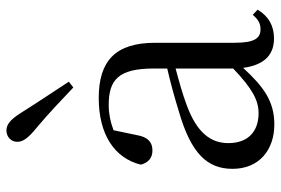

<svg xmlns="http://www.w3.org/2000/svg" viewBox="-158 -700 873 597"><g transform="rotate(-90 278.5 -401.5)"><path d="M323 -624C292 -672 259 -720 226 -773C205 -806 190 -818 171 -818C153 -818 136 -805 136 -784C136 -766 149 -749 180 -724C224 -687 264 -649 305 -610ZM457 14C496 14 526 -2 547 -37L531 -52C515 -34 503 -28 486 -28C459 -28 444 -45 444 -108V-355C444 -479 388 -531 272 -531C159 -531 85 -482 65 -400C71 -377 86 -364 109 -364C134 -364 151 -377 157 -413L172 -485C199 -495 224 -500 250 -500C329 -500 364 -470 364 -359V-318C320 -308 273 -295 231 -282C99 -244 52 -193 52 -115C52 -32 111 15 190 15C262 15 307 -18 366 -82C374 -22 402 14 457 14ZM364 -113C301 -53 265 -34 225 -34C169 -34 132 -66 132 -128C132 -183 165 -226 249 -257C283 -270 323 -281 364 -292Z"/></g></svg>

Font: Source Han Serif CN
Style: Regular
Weight: 400
Designer: Ryoko NISHIZUKA 西塚涼子 (kana & ideographs); Frank Grießhammer (Latin, Greek & Cyrillic); Wenlong ZHANG 张文龙 (bopomofo); San
Foundry: Adobe
Version: Version 2.003;hotconv 1.1.1;makeotfexe 2.6.0